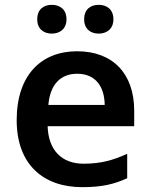

<svg xmlns="http://www.w3.org/2000/svg" viewBox="-20 -764 621 794"><path d="M134 -684C134 -644 161 -625 194 -625C227 -625 255 -644 255 -684C255 -726 227 -744 194 -744C161 -744 134 -726 134 -684ZM328 -684C328 -644 355 -625 388 -625C421 -625 449 -644 449 -684C449 -726 421 -744 388 -744C355 -744 328 -726 328 -684ZM299 -552C149 -552 49 -452 49 -267C49 -82 161 10 320 10C400 10 452 -2 506 -27V-128C447 -101 396 -87 326 -87C234 -87 180 -144 177 -242H535V-306C535 -461 445 -552 299 -552ZM299 -459C376 -459 412 -405 413 -330H180C187 -415 231 -459 299 -459Z"/></svg>

Font: Noto Sans Gunjala Gondi Semibold
Style: Regular
Weight: 400
Designer: Ek Type
Foundry: Ek Type
Version: Version 1.004